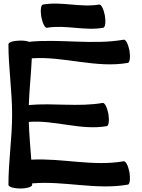

<svg xmlns="http://www.w3.org/2000/svg" viewBox="-20 -1052 808 1093"><path d="M248 -894C354 -912 462 -875 568 -894C579 -896 583 -927 577 -964C570 -1000 556 -1029 544 -1026C438 -1008 330 -1045 224 -1026C213 -1024 209 -993 215 -956C222 -920 236 -891 248 -894ZM28 -800C28 -666 49 -534 49 -400C49 -266 28 -134 28 0C28 12 59 21 96 21C133 21 163 12 163 0C163 -3 163 -6 163 -8C344 -24 528 31 708 -1C719 -3 723 -34 717 -71C710 -108 696 -136 684 -134C510 -103 333 -153 158 -143C153 -214 146 -286 144 -358C292 -370 440 -308 588 -334C599 -336 603 -367 597 -404C590 -440 576 -469 564 -466C426 -442 284 -467 144 -454C147 -543 157 -631 161 -720C343 -733 526 -662 708 -694C719 -696 723 -727 717 -764C710 -800 696 -829 684 -826C506 -795 324 -832 145 -814C133 -819 115 -821 96 -821C59 -821 28 -812 28 -800Z"/></svg>

Font: Nupuram Expanded Bold
Style: Regular
Weight: 700
Width: 7
Designer: Santhosh Thottingal (santhosh.thottingal@gmail.com)
Foundry: SMC
Version: Version 1.000